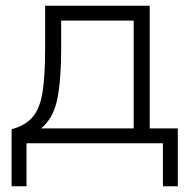

<svg xmlns="http://www.w3.org/2000/svg" viewBox="-20 -500 668 670"><path d="M20.5 150V-49Q70.5 -62.5 95.5 -93.5Q120.5 -124.5 129 -181.8Q137.5 -239 137.5 -332V-480H502.5V-52H600.5V150H548.5V0H72.5V150ZM193.5 -332Q193.5 -220 179.8 -153.5Q166 -87 123.5 -52H446.5V-428H193.5Z"/></svg>

Font: Geologica Thin
Style: Regular
Weight: 100
Designer: Sindre Bremnes, Frode Helland
Foundry: Monokrom Skriftforlag AS
Version: Version 1.010; ttfautohint (v1.8.4.7-5d5b);gftools[0.9.28]